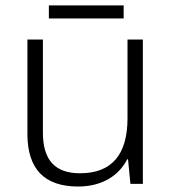

<svg xmlns="http://www.w3.org/2000/svg" viewBox="-20 -678 636 708"><path d="M160.2 -658.2V-609.9H436V-658.2ZM450.2 -532.2V-242.2C450.2 -106.9 391.6 -39.1 274.9 -39.1C184.6 -39.1 138.2 -85.9 138.2 -189V-532.2H81.1V-184.1C81.1 -54.7 143.6 9.8 268.1 9.8C358.4 9.8 419.4 -32.2 449.2 -90.8H452.1L460.9 0H506.8V-532.2Z"/></svg>

Font: Noto Reveo Sans
Style: Regular
Weight: 300
Designer: Monotype Design Team
Foundry: Monotype Imaging Inc.
Version: Version 2.007